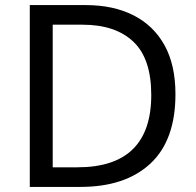

<svg xmlns="http://www.w3.org/2000/svg" viewBox="-20 -734 770 754"><path d="M669 -364Q669 -183 570.5 -91.5Q472 0 296 0H97V-714H317Q425 -714 504 -674Q583 -634 626 -556.5Q669 -479 669 -364ZM574 -361Q574 -504 503.5 -570.5Q433 -637 304 -637H187V-77H284Q574 -77 574 -361Z"/></svg>

Font: Noto Sans Old Permic
Style: Regular
Weight: 400
Designer: Monotype Design Team
Foundry: Monotype Imaging Inc.
Version: Version 2.001; ttfautohint (v1.8.4.7-5d5b)